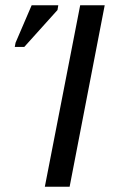

<svg xmlns="http://www.w3.org/2000/svg" viewBox="-20 -708 429 728"><path d="M150 0 284 -688H377L244 0ZM36 -530 39 -546 100 -688H201L198 -670L72 -530Z"/></svg>

Font: Libra Sans Modern
Style: Italic
Weight: 400
Italic angle: -12°
Foundry: Stefan Peev, Context Ltd
Version: Version 1.000